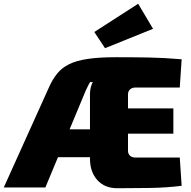

<svg xmlns="http://www.w3.org/2000/svg" viewBox="-39 -996 1013 1020"><path d="M576 -692Q672 -692 753.5 -690.5Q835 -689 926 -681L916 -531H680Q663 -531 652 -521Q641 -511 641 -495V-195Q641 -179 651.5 -169Q662 -159 680 -159H916L926 -9Q848 1 759.5 2.5Q671 4 585 4Q517 4 478 -39.5Q439 -83 439 -153V-498Q439 -514 443 -530.5Q447 -547 454 -560H440Q433 -550 427.5 -537.5Q422 -525 417 -516L202 0H-19L222 -534Q241 -576 265.5 -606Q290 -636 328.5 -655Q367 -674 427 -683Q487 -692 576 -692ZM488 -309V-161H130L131 -309ZM447 -420H882V-286H447ZM695 -976 774 -843 519 -740 462 -826Z"/></svg>

Font: Exo 2 Black
Style: Regular
Weight: 900
Designer: Natanael Gama
Foundry: Natanael Gama
Version: Version 2.010